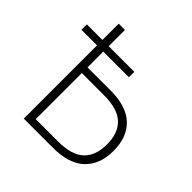

<svg xmlns="http://www.w3.org/2000/svg" viewBox="-183 -850 1001 1001"><g transform="rotate(45 317.5 -350.0)"><path d="M20 -580H135V-700H181V-580H370V-540H181V-424H350Q468 -424 526.5 -368.5Q585 -313 585 -212Q585 -112 526.5 -56Q468 0 350 0H135V-540H20ZM345 -42Q445 -42 491 -85Q537 -128 537 -212Q537 -295 491 -338.5Q445 -382 345 -382H181V-42Z"/></g></svg>

Font: PT Root UI Light
Style: Regular
Weight: 300
Designer: Vitaly Kuzmin
Foundry: ParaType Ltd.
Version: Version 2.000G